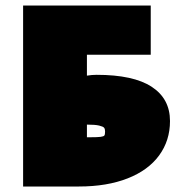

<svg xmlns="http://www.w3.org/2000/svg" viewBox="-20 -678 676 698"><path d="M598 -238Q598 -167 558.5 -113Q519 -59 444 -29.5Q369 0 267 0H64V-658H528V-479H296V-403Q314 -406 331 -406Q465 -406 531.5 -362.5Q598 -319 598 -238ZM296 -225V-179H307Q335 -179 346 -180.5Q357 -182 359.5 -185.5Q362 -189 362 -200Q362 -209 358.5 -213.5Q355 -218 340.5 -221.5Q326 -225 296 -225Z"/></svg>

Font: Ysabeau Black
Style: Regular
Weight: 900
Designer: Christian Thalmann (Catharsis Fonts)
Version: Version 0.003